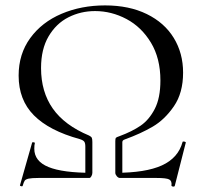

<svg xmlns="http://www.w3.org/2000/svg" viewBox="-20 -659 757 711"><path d="M423 -155Q469 -172 500.5 -193.5Q532 -215 553 -255.5Q574 -296 574 -361Q574 -443 539 -501Q504 -559 448.5 -588.5Q393 -618 332 -618Q279 -618 233.5 -595Q188 -572 160 -524.5Q132 -477 132 -407Q132 -319 175.5 -257Q219 -195 310 -157Q318 -153 320 -148.5Q322 -144 322 -133V-19L296 -12V-116Q296 -129 292 -134.5Q288 -140 275 -144Q162 -175 105.5 -232Q49 -289 49 -379Q49 -459 92 -518Q135 -577 208 -608Q281 -639 369 -639Q458 -639 523.5 -607Q589 -575 623.5 -518.5Q658 -462 658 -390Q658 -315 624 -265.5Q590 -216 545.5 -190Q501 -164 443 -143Q437 -141 435 -138.5Q433 -136 433 -132V-12L407 -19V-136Q407 -146 409 -148.5Q411 -151 423 -155ZM656 -133Q656 -135 660 -135Q663 -135 666 -133.5Q669 -132 668 -131L627 30Q626 32 622 32Q619 32 616.5 30.5Q614 29 615 28Q617 11 606.5 5.5Q596 0 559 0H424Q418 0 412.5 -6.5Q407 -13 407 -19Q519 -19 579.5 -46.5Q640 -74 656 -133ZM311 0H123Q97 0 86 2.5Q75 5 71.5 10Q68 15 64 29Q63 32 58 30.5Q53 29 54 27L99 -131Q100 -133 105 -132Q110 -131 109 -129Q107 -122 107 -108Q107 -62 159.5 -40.5Q212 -19 322 -19Q322 -13 318.5 -6.5Q315 0 311 0Z"/></svg>

Font: Cormorant Garamond Medium
Style: Regular
Weight: 500
Designer: Christian Thalmann (Catharsis Fonts)
Foundry: Catharsis Fonts
Version: Version 4.000